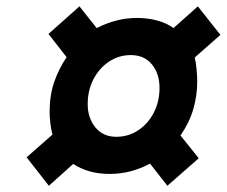

<svg xmlns="http://www.w3.org/2000/svg" viewBox="-20 -638 720 610"><path d="M135.2 -47.8 64.6 -138.2 146.8 -210.6Q142.4 -225.3 140 -246Q137.6 -266.7 137.6 -282.2Q137.6 -334.2 151.7 -376Q165.8 -417.8 191.6 -456.4L134 -530.2L232.4 -617.8L287.2 -548.8Q316.4 -563.8 348.4 -572.4Q380.4 -581 416 -581Q449.1 -581 479.2 -572.9Q509.4 -564.8 531.2 -548.8L608.6 -617.8L680.2 -527.2L598.8 -455.4Q602.5 -440.5 604.5 -418.4Q606.6 -396.2 606.6 -379Q606.6 -335 594.3 -291.9Q582 -248.8 553.4 -207.6L611.4 -135.2L511.8 -47.8L456.6 -118.2Q427.8 -102.6 395.4 -94Q362.9 -85.4 329 -85.4Q293.9 -85.4 265.1 -93.5Q236.3 -101.6 212.6 -117.2ZM349.4 -203.4Q387.9 -203.4 419 -224Q450.2 -244.6 468.5 -279.8Q486.8 -315 486.8 -359Q486.8 -403.4 462.8 -433.2Q438.7 -463 395.4 -463Q357.8 -463 326.7 -442.4Q295.6 -421.9 277.1 -386.6Q258.6 -351.4 258.6 -307.6Q258.6 -263.2 283 -233.3Q307.4 -203.4 349.4 -203.4Z"/></svg>

Font: Overpass
Style: Italic
Weight: 400
Italic angle: -10°
Designer: Delve Withrington, Dave Bailey, Thomas Jockin
Foundry: Delve Fonts LLC
Version: Version 4.000